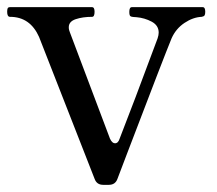

<svg xmlns="http://www.w3.org/2000/svg" viewBox="-25 -502 605 536"><path d="M239 -3 84 -399Q59 -455 3 -455Q-5 -455 -5 -469Q-5 -476 -3.5 -479Q-2 -482 3 -482H232Q239 -482 239 -469Q239 -455 232 -455Q206 -455 186.5 -448.5Q167 -442 167 -426Q167 -421 168 -418Q169 -415 170 -412L282 -115Q288 -102 296 -102Q305 -102 309 -115Q344 -204 415 -395Q418 -404 418 -411Q418 -431 398.5 -441.5Q379 -452 356 -454Q353 -454 348 -454.5Q343 -455 340.5 -456Q338 -457 337 -460Q336 -463 336 -469Q336 -482 343 -482H541Q548 -482 548 -469Q548 -462 546 -459Q544 -456 538 -455Q514 -454 490 -438Q466 -422 454 -395Q433 -344 330 -74L303 -3Q297 14 279 14H263Q245 14 239 -3Z"/></svg>

Font: Shippori Mincho B1 Medium
Style: Regular
Weight: 500
Designer: FONTDASU
Foundry: FONTDASU / Google Inc. / but / Adobe
Version: Version 3.110; ttfautohint (v1.8.3)